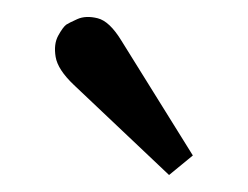

<svg xmlns="http://www.w3.org/2000/svg" viewBox="-20 -786 292 226"><path d="M179 -580 67 -686Q48 -704 45.5 -719Q43 -734 48.5 -744Q54 -754 58 -757Q61 -759 71 -763.5Q81 -768 95 -764.5Q109 -761 123 -738L207 -603Z"/></svg>

Font: Lora
Style: Regular
Weight: 400
Designer: Olga Karpushina, Alexei Vanyashin (Cyrillic)
Foundry: Cyreal
Version: Version 3.005; ttfautohint (v1.8.4.7-5d5b)